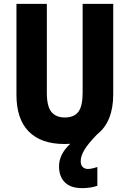

<svg xmlns="http://www.w3.org/2000/svg" viewBox="-20 -734 669 992"><path d="M397 99Q397 119 407.5 129Q418 139 434 139Q445 139 460 135.5Q475 132 483 129V226Q448 238 404 238Q345 238 315 208Q285 178 285 125Q285 63 343 9Q328 10 313 10Q192 10 128.5 -54.5Q65 -119 65 -244V-714H222V-254Q222 -185 245.5 -156Q269 -127 315 -127Q363 -127 385 -156.5Q407 -186 407 -255V-714H565V-247Q565 -105 482 -40Q436 7 416.5 39.5Q397 72 397 99Z"/></svg>

Font: Noto Sans Thai Cond ExtBd
Style: Regular
Weight: 800
Width: 3
Designer: Monotype Design Team
Foundry: Monotype Imaging Inc.
Version: Version 2.002; ttfautohint (v1.8.4.7-5d5b)